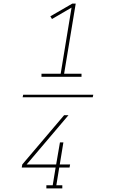

<svg xmlns="http://www.w3.org/2000/svg" viewBox="-20 -870 640 1060"><path d="M209 -446V-463H315L375 -828L267 -765L258 -780L379 -850H398L334 -463H430V-446ZM324 170H236V153H271L287 55H100L103 38L334 -234H358L145 17L127 38H290L311 -84H330L310 38H367L364 55H307L291 153H324ZM105 -333 108 -347H495L492 -333Z"/></svg>

Font: Iosevka Slab ThExObl
Style: Regular
Weight: 100
Width: 7
Italic angle: -9°
Monospace: yes
Designer: Belleve Invis
Foundry: Belleve Invis
Version: Version 11.1.1; ttfautohint (v1.8.3)